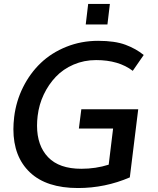

<svg xmlns="http://www.w3.org/2000/svg" viewBox="-20 -928 789 959"><path d="M408.2 -805.7 420.4 -908.2H528.8L516.6 -805.7ZM369.6 11.2Q211.9 11.2 129.4 -67.1Q46.9 -145.5 46.9 -282.7Q46.9 -310.1 50.8 -343.8Q60.5 -422.9 95.2 -492.4Q129.9 -562 183.6 -613.3Q237.3 -664.6 311.5 -694.3Q385.7 -724.1 470.2 -724.1Q554.2 -724.1 606.9 -704.3Q659.7 -684.6 697.8 -653.3L643.1 -574.2Q572.8 -627.9 460 -627.9Q399.9 -627.9 347.7 -605.5Q295.4 -583 258.8 -544.4Q222.2 -505.9 198.5 -455.8Q174.8 -405.8 168 -349.1Q165 -323.7 165 -300.3Q165 -200.2 220.5 -142.6Q275.9 -85 386.2 -85Q458.5 -85 522.9 -105.5L544.9 -286.1H374L386.2 -382.3H670.4L628.4 -42Q504.9 11.2 369.6 11.2Z"/></svg>

Font: Muli
Style: Semi-BoldItalic
Weight: 600
Italic angle: -7°
Designer: Vernon Adams
Foundry: newtypography
Version: Version 2.0; ttfautohint (v1.00rc1.2-2d82) -l 8 -r 50 -G 200